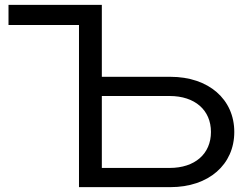

<svg xmlns="http://www.w3.org/2000/svg" viewBox="-20 -770 1011 790"><path d="M399 -454V-750H15V-667H305V0H681C839 0 944 -93 944 -227C944 -361 839 -454 681 -454ZM399 -375H678C782 -375 848 -317 848 -227C848 -137 782 -79 678 -79H399Z"/></svg>

Font: Bounded Light
Style: Regular
Weight: 300
Designer: Vlad Churkin
Version: Version 3.0